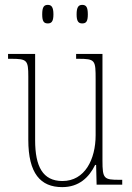

<svg xmlns="http://www.w3.org/2000/svg" viewBox="-20 -757 540 787"><path d="M317 -661C333 -661 340 -669 340 -698C340 -728 333 -737 317 -737C302 -737 294 -728 294 -698C294 -669 302 -661 317 -661ZM176 -661C191 -661 199 -669 199 -698C199 -728 191 -737 176 -737C160 -737 153 -728 153 -698C153 -669 160 -661 176 -661ZM235 10C304 10 345 -30 370 -81H374L376 0H481V-20H470C406 -20 400 -24 400 -99V-536H292V-516H300C371 -516 372 -511 372 -431V-203C372 -104 328 -15 236 -15C155 -15 124 -75 124 -182V-536H13V-516H24C91 -516 96 -511 96 -443V-184C96 -46 146 10 235 10Z"/></svg>

Font: Noto Serif Georgian Condensed Thin
Style: Regular
Weight: 100
Width: 3
Designer: Monotype Design Team, Akaki Razmadze
Foundry: Google LLC
Version: Version 2.003